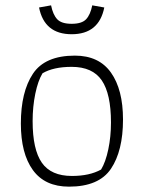

<svg xmlns="http://www.w3.org/2000/svg" viewBox="-20 -689 538 718"><path d="M126 -661 171 -669Q178 -634 194 -617Q210 -600 248 -600Q286 -600 302 -617Q318 -634 325 -669L370 -661Q350 -561 248 -561Q146 -561 126 -661ZM58 -227Q58 -345 103 -413Q148 -481 260 -481Q350 -481 395 -417.5Q440 -354 440 -242Q440 -125 395 -58Q350 9 238 9Q148 9 103 -53Q58 -115 58 -227ZM358 -55Q375 -83 385 -130.5Q395 -178 395 -231Q395 -338 360.5 -388.5Q326 -439 248 -439Q180 -439 139 -415Q122 -387 112 -338.5Q102 -290 102 -236Q102 -130 136.5 -80.5Q171 -31 249 -31Q315 -31 358 -55Z"/></svg>

Font: Athiti Light
Style: Regular
Weight: 300
Designer: CadsonDemak Team
Foundry: CadsonDemak
Version: Version 1.032